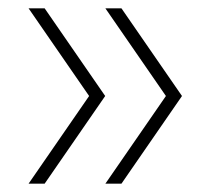

<svg xmlns="http://www.w3.org/2000/svg" viewBox="-20 -510 524 460"><path d="M48.5 -70 193.5 -280 48.5 -490H87L232 -280L87 -70ZM232.5 -70 377.5 -280 232.5 -490H271L416 -280L271 -70Z"/></svg>

Font: Encode Sans SemiExpanded SemiExpanded Thin
Style: Regular
Weight: 100
Width: 6
Designer: Multiple Designers
Foundry: Impallari Type
Version: Version 3.000; ttfautohint (v1.8.3) -l 8 -r 50 -G 200 -x 14 